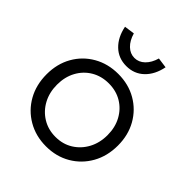

<svg xmlns="http://www.w3.org/2000/svg" viewBox="-206 -876 1018 1018"><g transform="rotate(45 303.5 -366.5)"><path d="M304 10Q227 10 166 -25.5Q105 -61 70.5 -122.5Q36 -184 36 -263Q36 -341 70.5 -402Q105 -463 166 -498Q227 -533 304 -533Q381 -533 441.5 -498Q502 -463 536.5 -402Q571 -341 571 -263Q571 -184 536.5 -122.5Q502 -61 441.5 -25.5Q381 10 304 10ZM304 -61Q359 -61 401.5 -87.5Q444 -114 468.5 -159.5Q493 -205 493 -263Q493 -321 468.5 -366Q444 -411 401.5 -436.5Q359 -462 304 -462Q249 -462 206 -436.5Q163 -411 138.5 -366Q114 -321 114 -263Q114 -205 138.5 -159.5Q163 -114 206 -87.5Q249 -61 304 -61ZM304 -592Q245 -592 205 -630.5Q165 -669 152 -735L210 -743Q222 -701 247 -677Q272 -653 304 -653Q336 -653 361 -677Q386 -701 398 -743L456 -735Q443 -669 403 -630.5Q363 -592 304 -592Z"/></g></svg>

Font: Lexend Deca Light
Style: Regular
Weight: 300
Designer: Bonnie Shaver-Troup, Thomas Jockin
Foundry: Lexend
Version: Version 1.008; ttfautohint (v1.8.4.7-5d5b)